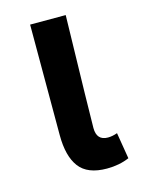

<svg xmlns="http://www.w3.org/2000/svg" viewBox="-85 -543 452 608"><g transform="rotate(-15 141.0 -239.5)"><path d="M190.9 12.2Q127.4 12.2 100.3 -23.7Q73.2 -59.6 73.2 -128.9V-491.2H189.9Q182.1 -163.1 182.1 -123Q182.1 -82 219.2 -82Q233.4 -82 250 -87.9L264.2 -2Q231.4 12.2 190.9 12.2Z"/></g></svg>

Font: Toshiba Sans Medium
Style: Regular
Weight: 500
Designer: Paul D. Hunt
Foundry: Toshiba Corporation
Version: Version 2.020;PS 2.0;hotconv 1.0.86;makeotf.lib2.5.63406